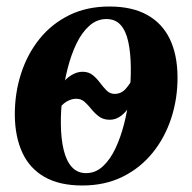

<svg xmlns="http://www.w3.org/2000/svg" viewBox="-20 -557 591 590"><path d="M233 13Q163 13 117.2 -13Q71.5 -39 49 -87.2Q26.5 -135.5 25.5 -201.5Q25 -269.5 44.5 -330.2Q64 -391 101.5 -437.5Q139 -484 193 -510.5Q247 -537 316 -537Q386 -537 432.2 -511.2Q478.5 -485.5 501.8 -437.2Q525 -389 525.5 -321Q526 -255 506.5 -194.8Q487 -134.5 449.2 -87.8Q411.5 -41 357 -14Q302.5 13 233 13ZM244.5 -25Q273.5 -25 296 -45.8Q318.5 -66.5 334.8 -101Q351 -135.5 361.8 -178Q372.5 -220.5 377.5 -265Q382.5 -309.5 382 -349.5Q381.5 -395 374.2 -428.5Q367 -462 350.8 -480.2Q334.5 -498.5 307 -498.5Q278 -498.5 255 -478.2Q232 -458 215.2 -423.5Q198.5 -389 187.8 -346.5Q177 -304 171.8 -259.8Q166.5 -215.5 167 -175.5Q167.5 -129.5 175.8 -95.8Q184 -62 201 -43.5Q218 -25 244.5 -25ZM317.5 -189Q297.5 -189 284.5 -198.8Q271.5 -208.5 261.2 -221.2Q251 -234 240.2 -243.8Q229.5 -253.5 214.5 -253.5Q204 -253.5 194 -249.5Q184 -245.5 176 -238.8Q168 -232 162 -223.5L170.5 -298.5Q181.5 -315 199 -325.8Q216.5 -336.5 233.5 -336.5Q252.5 -336.5 265 -326.2Q277.5 -316 287.5 -302.5Q297.5 -289 307.8 -278.8Q318 -268.5 332 -268.5Q352.5 -268.5 366.2 -284Q380 -299.5 388.5 -317.5L380.5 -234.5Q368.5 -213.5 352.2 -201.2Q336 -189 317.5 -189Z"/></svg>

Font: Merriweather 96pt
Style: Bold Italic
Weight: 700
Italic angle: -7.8°
Version: Version 2.101